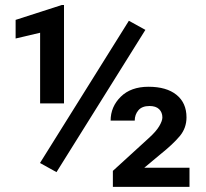

<svg xmlns="http://www.w3.org/2000/svg" viewBox="-20 -730 803 750"><path d="M547.9 -613.3 200.7 -57.6 136.2 -93.3 483.4 -648.9ZM230 -710.4V-326.2H136.7V-602.1L41 -579.6V-652.3L221.2 -710.4ZM720.2 -74.7V0H420.9V-62.5L561 -190.4Q589.8 -216.3 602.1 -237.3Q614.3 -258.3 614.3 -271Q614.3 -291 601.6 -303.5Q588.9 -315.9 564 -315.9Q534.7 -315.9 520.5 -299.1Q506.3 -282.2 506.3 -258.8H412.1Q412.1 -313 451.7 -352.1Q491.2 -391.1 560.1 -391.1Q630.4 -391.1 669.4 -359.6Q708.5 -328.1 708.5 -271.5Q708.5 -230 682.4 -198.5Q656.2 -167 605 -126L543.5 -74.7Z"/></svg>

Font: Vazirmatn RD SemiBold
Style: Regular
Weight: 600
Designer: Saber Rastikerdar
Foundry: Saber Rastikerdar
Version: Version 32.102